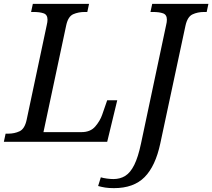

<svg xmlns="http://www.w3.org/2000/svg" viewBox="-40 -734 1099 994"><path d="M-20 0 -11 -42H2Q35 -42 61.5 -54.5Q88 -67 98 -114L202 -604Q206 -620 206 -632Q206 -658 186 -665Q166 -672 134 -672H121L130 -714H421L412 -672H399Q366 -672 339.5 -660.5Q313 -649 303 -604L185 -50H382Q428 -50 453 -79Q478 -108 489 -140L515 -215H567L515 0ZM550 240Q523 240 504.5 237Q486 234 468 229L482 184Q495 188 513.5 190.5Q532 193 547 193Q582 193 608.5 176.5Q635 160 655 120Q675 80 690 9L820 -604Q824 -620 824 -632Q824 -658 804 -665Q784 -672 752 -672H739L748 -714H1039L1030 -672H1017Q983 -672 956.5 -659.5Q930 -647 920 -600L790 8Q765 126 708.5 183Q652 240 550 240Z"/></svg>

Font: NotoSerif-Italic
Style: Regular
Weight: 400
Italic angle: -12°
Designer: Monotype Design Team
Foundry: Monotype Imaging Inc.
Version: Version 2.007; ttfautohint (v1.8) -l 8 -r 50 -G 200 -x 14 -D